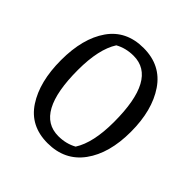

<svg xmlns="http://www.w3.org/2000/svg" viewBox="-177 -797 945 945"><g transform="rotate(45 295.0 -325.0)"><path d="M190 -572Q142 -497 142 -353Q142 -54 304 -54Q358 -54 401 -78Q449 -153 449 -297Q449 -596 287 -596Q233 -596 190 -572ZM291 8Q171 8 110 -85Q49 -178 49 -328.5Q49 -479 111.5 -568.5Q174 -658 294.5 -658Q415 -658 478.5 -564.5Q542 -471 542 -321.5Q542 -172 476.5 -82Q411 8 291 8Z"/></g></svg>

Font: Fenix
Style: Regular
Weight: 400
Designer: Fernando Diaz
Foundry: Fernando Diaz
Version: 004.301